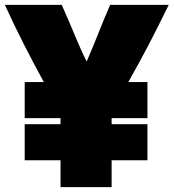

<svg xmlns="http://www.w3.org/2000/svg" viewBox="-71 -743 717 793"><path d="M-51 -723C-1 -613 59 -497 110 -404H31V-255H179V-230H31V-81H179V30H390V-81H538V-230H390V-255H538V-404H459C527 -525 560 -589 626 -723H384C350 -646 320 -564 287 -489C253 -556 228 -625 184 -723Z"/></svg>

Font: Repo ExtraBlack
Style: Regular
Weight: 400
Designer: Stefan Peev
Foundry: Context Ltd
Version: Version 001.502